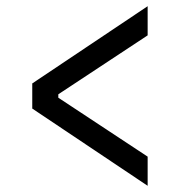

<svg xmlns="http://www.w3.org/2000/svg" viewBox="-20 -589 580 619"><path d="M84 -239V-320L456 -569V-475L168 -285V-274L456 -84V10Z"/></svg>

Font: IBM Plex Sans Condensed Text
Style: Regular
Weight: 450
Width: 3
Designer: Mike Abbink, Paul van der Laan, Pieter van Rosmalen
Foundry: Bold Monday
Version: Version 1.1